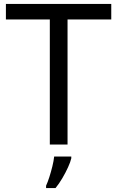

<svg xmlns="http://www.w3.org/2000/svg" viewBox="-20 -734 596 975"><path d="M323 0H233V-635H10V-714H545V-635H323ZM342 70Q338 88 325.5 115.5Q313 143 296.5 171Q280 199 262 221H214V209Q222 192 230.5 165.5Q239 139 246 110.5Q253 82 255 61H342Z"/></svg>

Font: Go Noto Current
Style: Regular
Weight: 400
Designer: Monotype Design Team
Foundry: Monotype Imaging Inc.
Version: Version 2.007; ttfautohint (v1.8) -l 8 -r 50 -G 200 -x 14 -D